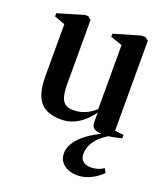

<svg xmlns="http://www.w3.org/2000/svg" viewBox="-138 -604 810 939"><g transform="rotate(20 267.0 -135.0)"><path d="M422.5 8.5Q395.5 8.5 379.5 0Q363.5 -8.5 363.5 -34V-83.5Q347.5 -60.5 324.5 -39Q301.5 -17.5 271.8 -3.8Q242 10 206 10Q130 10 96 -31Q62 -72 62 -162V-433.5L6.5 -454V-470.5L141 -510.5H158.5L175.5 -497.5V-164Q175.5 -129 181 -104.2Q186.5 -79.5 201.2 -66.5Q216 -53.5 243 -53.5Q270 -53.5 291.5 -60Q313 -66.5 330 -77.2Q347 -88 360 -100V-433.5L299 -454V-470.5L436.5 -510.5H455.5L473.5 -497.5V-28.5L519.5 -24V-6Q502.5 -2 478.5 3.2Q454.5 8.5 422.5 8.5ZM373 239.5Q347.5 239.5 325.5 230.8Q303.5 222 289.8 204.2Q276 186.5 276 159.5Q276 137 287.5 114.8Q299 92.5 320.2 71.8Q341.5 51 371.2 32.5Q401 14 437.5 -1L451 -5L466.5 -1Q428.5 20 406.8 42.2Q385 64.5 375.8 86.5Q366.5 108.5 366.5 130Q366.5 156.5 383.2 168.5Q400 180.5 421.5 180.5Q438 180.5 455.5 175.8Q473 171 489 160L500.5 181Q487 196 466.8 209.2Q446.5 222.5 422.2 231Q398 239.5 373 239.5Z"/></g></svg>

Font: Merriweather 144pt SemiBold
Style: Regular
Weight: 600
Version: Version 2.100